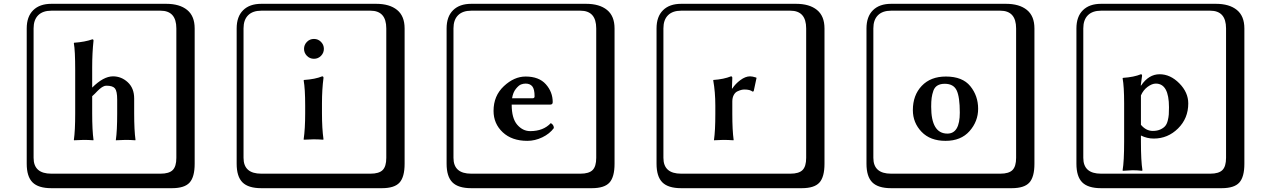

<svg xmlns="http://www.w3.org/2000/svg" viewBox="-20 -774 6640 1006"><path d="M594 -180V-252Q594 -296 582.5 -310.5Q571 -325 538 -325Q533 -325 529 -324Q525 -323 519.5 -320Q514 -317 510.5 -314.5Q507 -312 500 -306Q493 -300 490 -296.5Q487 -293 477.5 -283.5Q468 -274 463 -270V-180Q463 -91 470 -41L469 -39Q444 -41 419 -41L368 -39L367 -41Q374 -88 374 -180V-406Q374 -510 367 -547L368 -550Q425 -554 464 -568Q470 -568 470 -561Q463 -497 463 -421V-315Q522 -374 572 -374Q616 -374 649.5 -343Q683 -312 683 -258V-180Q683 -91 690 -41L689 -39Q664 -41 638 -41L587 -39V-41Q594 -88 594 -180ZM249 -718Q204 -718 180 -694Q156 -670 156 -625V53Q156 136 249 136H821Q866 136 885 117Q904 98 904 53V-625Q904 -718 821 -718ZM1000 84Q1000 153 973.5 182.5Q947 212 881 212H249Q181 212 150.5 181.5Q120 151 120 84V-625Q120 -687 154 -720.5Q188 -754 249 -754H851Q921 -754 960.5 -722Q1000 -690 1000 -625Z M1349 -718Q1304 -718 1280 -694Q1256 -670 1256 -625V53Q1256 136 1349 136H1921Q1966 136 1985 117Q2004 98 2004 53V-625Q2004 -718 1921 -718ZM2100 84Q2100 153 2073.5 182.5Q2047 212 1981 212H1349Q1281 212 1250.5 181.5Q1220 151 1220 84V-625Q1220 -687 1254 -720.5Q1288 -754 1349 -754H1951Q2021 -754 2060.5 -722Q2100 -690 2100 -625ZM1588 -481.5Q1573 -497 1573 -518Q1573 -539 1588 -554.5Q1603 -570 1625 -570Q1647 -570 1662 -554.5Q1677 -539 1677 -518Q1677 -497 1662 -481.5Q1647 -466 1625 -466Q1603 -466 1588 -481.5ZM1579 -221Q1579 -309 1571 -353L1573 -355Q1632 -359 1668 -374Q1675 -374 1675 -366Q1667 -305 1667 -233V-180Q1667 -101 1675 -44L1673 -42Q1648 -44 1623 -44L1572 -42L1571 -44Q1579 -99 1579 -180Z M2663 -259H2770Q2781 -259 2781 -269Q2781 -307 2769 -321.5Q2757 -336 2734 -336Q2722 -336 2710 -331.5Q2698 -327 2683 -308.5Q2668 -290 2663 -259ZM2866 -129Q2882 -120 2882 -103Q2860 -73 2821.5 -54.5Q2783 -36 2743 -36Q2662 -36 2614 -81Q2566 -126 2566 -193Q2566 -272 2620 -322.5Q2674 -373 2734 -373Q2804 -373 2840 -332.5Q2876 -292 2876 -239Q2876 -226 2863 -226H2661Q2661 -154 2690 -120.5Q2719 -87 2758 -87Q2827 -87 2866 -129ZM2449 -718Q2404 -718 2380 -694Q2356 -670 2356 -625V53Q2356 136 2449 136H3021Q3066 136 3085 117Q3104 98 3104 53V-625Q3104 -718 3021 -718ZM3200 84Q3200 153 3173.5 182.5Q3147 212 3081 212H2449Q2381 212 2350.5 181.5Q2320 151 2320 84V-625Q2320 -687 2354 -720.5Q2388 -754 2449 -754H3051Q3121 -754 3160.5 -722Q3200 -690 3200 -625Z M3817 -310Q3833 -335 3859.5 -354.5Q3886 -374 3910 -374Q3922 -374 3941 -368L3944 -366L3929 -296L3923 -294Q3910 -305 3880 -305Q3873 -305 3864.5 -303Q3856 -301 3844 -295.5Q3832 -290 3824.5 -276Q3817 -262 3817 -242V-177Q3817 -91 3824 -41L3823 -39Q3794 -41 3769 -41L3721 -39V-41Q3728 -89 3728 -177V-221Q3728 -292 3717 -353L3718 -355Q3773 -359 3810 -374Q3817 -374 3817 -366L3815 -310ZM3549 -718Q3504 -718 3480 -694Q3456 -670 3456 -625V53Q3456 136 3549 136H4121Q4166 136 4185 117Q4204 98 4204 53V-625Q4204 -718 4121 -718ZM4300 84Q4300 153 4273.5 182.5Q4247 212 4181 212H3549Q3481 212 3450.5 181.5Q3420 151 3420 84V-625Q3420 -687 3454 -720.5Q3488 -754 3549 -754H4151Q4221 -754 4260.5 -722Q4300 -690 4300 -625Z M4763 -197Q4763 -275 4809.5 -324Q4856 -373 4936 -373Q5023 -373 5064 -322.5Q5105 -272 5105 -204Q5105 -138 5060 -87Q5015 -36 4934 -36Q4854 -36 4808.5 -83.5Q4763 -131 4763 -197ZM4930 -335Q4907 -335 4892 -326Q4877 -317 4870.5 -298.5Q4864 -280 4861.5 -261.5Q4859 -243 4859 -215Q4859 -74 4944 -74Q5009 -74 5009 -184Q5009 -266 4992.5 -300.5Q4976 -335 4930 -335ZM4649 -718Q4604 -718 4580 -694Q4556 -670 4556 -625V53Q4556 136 4649 136H5221Q5266 136 5285 117Q5304 98 5304 53V-625Q5304 -718 5221 -718ZM5400 84Q5400 153 5373.5 182.5Q5347 212 5281 212H4649Q4581 212 4550.5 181.5Q4520 151 4520 84V-625Q4520 -687 4554 -720.5Q4588 -754 4649 -754H5251Q5321 -754 5360.5 -722Q5400 -690 5400 -625Z M5958 -274V-120Q5985 -88 6020 -88Q6043 -88 6059.5 -95.5Q6076 -103 6085 -113.5Q6094 -124 6098.5 -142Q6103 -160 6104 -174.5Q6105 -189 6105 -212Q6105 -336 6036 -336Q6016 -336 5993 -319Q5970 -302 5958 -274ZM5870 -32V-232Q5870 -321 5862 -364L5864 -366Q5922 -370 5958 -385Q5964 -385 5964 -377L5957 -326H5959Q5999 -385 6056 -385Q6112 -385 6159 -337.5Q6206 -290 6206 -232Q6206 -154 6152.5 -101Q6099 -48 6025 -48Q5990 -48 5958 -64V-32Q5958 70 5966 118L5964 121Q5940 118 5914 118L5863 121L5862 118Q5870 72 5870 -32ZM5749 -718Q5704 -718 5680 -694Q5656 -670 5656 -625V53Q5656 136 5749 136H6321Q6366 136 6385 117Q6404 98 6404 53V-625Q6404 -718 6321 -718ZM6500 84Q6500 153 6473.5 182.5Q6447 212 6381 212H5749Q5681 212 5650.5 181.5Q5620 151 5620 84V-625Q5620 -687 5654 -720.5Q5688 -754 5749 -754H6351Q6421 -754 6460.5 -722Q6500 -690 6500 -625Z"/></svg>

Font: Libertinus Keyboard
Style: Regular
Weight: 700
Designer: Philipp H. Poll
Foundry: Khaled Hosny
Version: Version 6.7